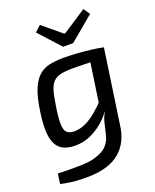

<svg xmlns="http://www.w3.org/2000/svg" viewBox="-169 -826 917 1133"><g transform="rotate(-20 289.5 -260.0)"><path d="M436 -478 533 -477 466 -17Q460 37 439.5 79Q419 121 384.5 150Q350 179 300.5 194Q251 209 185 210Q172 210 141.5 209.5Q111 209 76.5 204.5Q42 200 14 193L23 130Q44 131 65 131.5Q86 132 113.5 132Q141 132 178 131Q249 129 302 101.5Q355 74 369 6Q377 -28 384.5 -59.5Q392 -91 409 -118L385 -128ZM287 -500Q328 -500 371.5 -497Q415 -494 456.5 -489Q498 -484 531 -477L482 -419Q429 -421 387.5 -422Q346 -423 319 -423Q272 -423 242.5 -416.5Q213 -410 195 -392Q177 -374 166.5 -338.5Q156 -303 148 -245Q137 -175 138 -137Q139 -99 155 -84.5Q171 -70 202 -70Q237 -71 271 -86.5Q305 -102 341 -132Q377 -162 417 -205L436 -164Q412 -117 372.5 -77.5Q333 -38 283 -13.5Q233 11 176 11Q122 11 88.5 -13Q55 -37 45 -94.5Q35 -152 50 -250Q62 -334 82.5 -383.5Q103 -433 132 -458.5Q161 -484 200 -492Q239 -500 287 -500ZM496 -730 524 -690 371 -562H308L186 -696L223 -730L340 -633H348Z"/></g></svg>

Font: Exo 2 Medium
Style: Italic
Weight: 500
Italic angle: -8°
Designer: Natanael Gama
Foundry: Natanael Gama
Version: Version 2.010